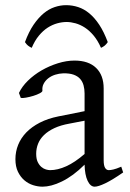

<svg xmlns="http://www.w3.org/2000/svg" viewBox="-20 -701 499 736"><path d="M171.9 -48.8Q201.2 -48.8 234.1 -63.7Q267.1 -78.6 304.2 -110.8V-238.3L246.1 -227.1Q212.9 -221.2 188.7 -210Q164.6 -198.7 148.9 -183.6Q133.3 -168.5 126 -150.1Q118.7 -131.8 118.7 -111.8Q118.7 -92.3 124.5 -80.1Q130.4 -67.9 138.9 -60.8Q147.5 -53.7 156.5 -51.3Q165.5 -48.8 171.9 -48.8ZM452.1 -40Q410.6 -11.2 383.5 1.7Q356.4 14.6 342.8 14.6Q326.7 14.6 315.9 -7.8Q305.2 -30.3 304.2 -69.8Q282.2 -47.9 260.3 -31.7Q238.3 -15.6 217.3 -5.4Q196.3 4.9 177.5 9.8Q158.7 14.6 143.1 14.6Q125.5 14.6 106.9 8.8Q88.4 2.9 73.5 -9.8Q58.6 -22.5 48.8 -42.5Q39.1 -62.5 39.1 -90.8Q39.1 -119.6 49.6 -145.8Q60.1 -171.9 80.8 -193.4Q101.6 -214.8 132.3 -230.7Q163.1 -246.6 204.1 -254.9L304.2 -274.9V-342.8Q304.2 -359.4 300.3 -373.8Q296.4 -388.2 287.1 -398.7Q277.8 -409.2 262 -414.8Q246.1 -420.4 222.2 -419.9Q206.5 -419.4 191.4 -414.6Q176.3 -409.7 165 -400.9Q153.8 -392.1 147.5 -380.1Q141.1 -368.2 142.6 -353.5Q143.1 -349.1 132.6 -343.5Q122.1 -337.9 107.7 -333.5Q93.3 -329.1 79.3 -326.7Q65.4 -324.2 59.6 -325.7L52.7 -344.7Q64 -369.1 86.9 -391.6Q109.9 -414.1 139.4 -431.2Q168.9 -448.2 201.9 -458.5Q234.9 -468.8 265.6 -468.8Q319.3 -468.8 348.4 -440.7Q377.4 -412.6 377.4 -362.3V-86.9Q377.4 -66.4 382.8 -57.6Q388.2 -48.8 397 -48.8Q403.8 -48.8 414.6 -51.3Q425.3 -53.7 444.8 -62L452.1 -40ZM75.7 -539.6Q90.3 -579.1 108.6 -606Q127 -632.8 147.2 -649.7Q167.5 -666.5 189.5 -673.8Q211.4 -681.2 233.4 -681.2Q257.3 -681.2 279.8 -673.8Q302.2 -666.5 322.5 -649.7Q342.8 -632.8 360.6 -606Q378.4 -579.1 393.1 -539.6Q387.2 -530.8 381.3 -526.1Q375.5 -521.5 367.2 -517.6Q355 -545.4 339.1 -564.5Q323.2 -583.5 305.7 -595Q288.1 -606.4 269.8 -611.6Q251.5 -616.7 235.4 -616.7Q218.3 -616.7 199.5 -611.6Q180.7 -606.4 162.8 -595Q145 -583.5 129.2 -564.5Q113.3 -545.4 101.6 -517.6Q93.3 -521.5 87.4 -526.1Q81.5 -530.8 75.7 -539.6Z"/></svg>

Font: Gentium
Style: Regular
Weight: 400
Designer: J. Victor Gaultney
Version: Version 1.03; 2011; OFL 1.1 release